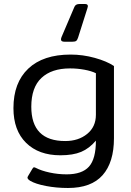

<svg xmlns="http://www.w3.org/2000/svg" viewBox="-20 -767 655 957"><path d="M284 -570Q284 -576 287 -583L351 -733Q357 -747 376 -747H404Q418 -747 418 -736L416 -727L369 -579Q365 -567 359.5 -563Q354 -559 340 -559H302Q284 -559 284 -570ZM130 134Q112 123 119 112L141 75Q145 67 150 67Q153 67 159 70Q186 84 227.5 93Q269 102 312 102Q389 102 423.5 63.5Q458 25 458 -66Q425 -27 384.5 -10Q344 7 281 7Q173 7 110 -55Q47 -117 47 -228Q47 -355 121 -425Q195 -495 332 -495Q393 -495 452.5 -478.5Q512 -462 548 -438V-78Q548 42 491.5 106Q435 170 319 170Q261 170 209 160Q157 150 130 134ZM458 -195V-402Q436 -413 401 -419.5Q366 -426 329 -426Q237 -426 186.5 -378.5Q136 -331 136 -235Q136 -64 305 -64Q371 -64 414.5 -99.5Q458 -135 458 -195Z"/></svg>

Font: Mitr Light
Style: Regular
Weight: 300
Designer: Thanarat Vachiruckul
Foundry: Cadson Demak
Version: Version 1.003